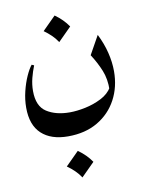

<svg xmlns="http://www.w3.org/2000/svg" viewBox="-74 -348 537 723"><g transform="rotate(-10 194.5 13.5)"><path d="M332.5 -195.8Q351.1 -158.7 360.1 -121.8Q369.1 -85 369.1 -50.8Q369.1 9.3 343.5 57.1Q317.9 105 270.3 133.1Q222.7 161.1 156.7 161.1Q91.8 161.1 55.7 127.7Q19.5 94.2 19.5 27.8Q19.5 -3.4 27.1 -34.4Q34.7 -65.4 45.9 -90.3Q57.1 -115.2 67.9 -128.4L76.7 -124.5Q67.9 -102.5 61.8 -78.6Q55.7 -54.7 55.7 -29.8Q55.7 28.3 90.6 50.8Q125.5 73.2 178.7 73.2Q205.6 73.2 238.3 66.4Q271 59.6 299.8 44.9Q328.6 30.3 342.8 6.3L340.3 16.1Q341.3 -25.4 327.9 -58.6Q314.5 -91.8 293 -125ZM185.1 -295.9Q216.3 -273.9 235.8 -245.1L185.1 -194.3Q175.3 -209.5 162.4 -221.9Q149.4 -234.4 134.3 -245.1ZM182.6 221.2Q213.9 243.2 233.4 272L182.6 322.8Q172.9 307.6 159.9 295.2Q147 282.7 131.8 272Z"/></g></svg>

Font: Lateef
Style: Regular
Weight: 400
Designer: SIL International
Foundry: SIL International
Version: Version 4.200